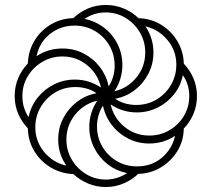

<svg xmlns="http://www.w3.org/2000/svg" viewBox="-20 -743 851 772"><path d="M406 9Q368 9 334.5 -5Q301 -19 275 -43Q225 -45 183.5 -70Q142 -95 117.5 -136Q93 -177 92 -227Q67 -253 53 -286Q39 -319 39 -357Q39 -395 53 -428.5Q67 -462 92 -488Q94 -539 119 -580Q144 -621 185 -645Q226 -669 275 -670Q301 -695 334 -709Q367 -723 406 -723Q443 -723 477 -709Q511 -695 537 -670Q589 -668 629.5 -642.5Q670 -617 694 -576Q718 -535 719 -487Q744 -461 758 -427.5Q772 -394 772 -357Q772 -319 758 -285.5Q744 -252 719 -226Q718 -175 692.5 -134.5Q667 -94 626 -69.5Q585 -45 536 -44Q511 -20 477 -5.5Q443 9 406 9ZM440 -376Q493 -388 528.5 -431.5Q564 -475 564 -532Q564 -576 542.5 -612.5Q521 -649 485 -671Q449 -693 405 -693Q358 -693 320 -667Q364 -658 398.5 -631.5Q433 -605 452.5 -566Q472 -527 472 -482Q472 -424 440 -376ZM417 -396Q429 -414 435 -435.5Q441 -457 441 -479Q441 -524 419.5 -560.5Q398 -597 361.5 -618.5Q325 -640 280 -640Q223 -640 180.5 -606Q138 -572 127 -517Q173 -548 231 -548Q277 -548 316 -528Q355 -508 381.5 -473.5Q408 -439 417 -396ZM527 -321Q574 -321 610.5 -343.5Q647 -366 668 -402.5Q689 -439 689 -483Q689 -540 653 -582.5Q617 -625 565 -637Q597 -589 597 -532Q597 -486 576.5 -446.5Q556 -407 521.5 -380.5Q487 -354 443 -346Q462 -333 483.5 -327Q505 -321 527 -321ZM95 -272Q104 -316 131 -350Q158 -384 197 -403.5Q236 -423 281 -423Q338 -423 386 -391Q374 -445 331 -480.5Q288 -516 231 -516Q187 -516 150.5 -494.5Q114 -473 92 -437Q70 -401 70 -357Q70 -309 95 -272ZM580 -198Q625 -198 661.5 -219.5Q698 -241 719.5 -277Q741 -313 741 -357Q741 -404 715 -441Q707 -398 680 -364Q653 -330 614 -310.5Q575 -291 530 -291Q473 -291 425 -323Q437 -269 480 -233.5Q523 -198 580 -198ZM247 -77Q214 -124 214 -182Q214 -229 234.5 -268Q255 -307 289.5 -333.5Q324 -360 368 -368Q350 -381 328 -387Q306 -393 284 -393Q237 -393 200.5 -370.5Q164 -348 143 -311.5Q122 -275 122 -231Q122 -175 157.5 -132Q193 -89 247 -77ZM406 -21Q429 -21 451 -28Q473 -35 491 -47Q447 -56 413 -82.5Q379 -109 359 -148Q339 -187 339 -232Q339 -290 371 -338Q318 -326 282.5 -282.5Q247 -239 247 -182Q247 -138 268.5 -101.5Q290 -65 326 -43Q362 -21 406 -21ZM531 -74Q590 -74 631 -109Q672 -144 684 -197Q638 -166 580 -166Q534 -166 495 -186Q456 -206 429.5 -240.5Q403 -275 394 -318Q382 -300 376 -278.5Q370 -257 370 -235Q370 -190 391.5 -153.5Q413 -117 449.5 -95.5Q486 -74 531 -74Z"/></svg>

Font: Noto Sans Armenian SemiCondensed ExtraLight
Style: Regular
Weight: 200
Width: 4
Designer: Monotype Design Team
Foundry: Monotype Imaging Inc.
Version: Version 2.008; ttfautohint (v1.8.4.7-5d5b)